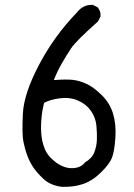

<svg xmlns="http://www.w3.org/2000/svg" viewBox="-20 -754 540 775"><path d="M228.5 0Q183.6 -5.9 156.2 -31.2Q128.9 -56.6 114.3 -78.6Q99.6 -100.6 89.8 -127Q80.1 -153.3 74.2 -183.6Q68.4 -213.9 72.3 -294.9Q76.2 -376 137.7 -492.7Q199.2 -609.4 290 -703.1Q315.4 -736.3 354.5 -734.4L374 -724.6Q387.7 -709 385.7 -687.5L376 -668Q286.1 -587.9 267.1 -559.1Q248 -530.3 229.5 -498Q210.9 -465.8 197.3 -430.7Q248 -434.6 273.9 -431.6Q299.8 -428.7 328.1 -416Q356.4 -403.3 389.6 -371.1Q422.9 -338.9 436 -296.4Q449.2 -253.9 445.8 -199.7Q442.4 -145.5 432.6 -119.1Q422.9 -92.8 387.7 -58.1Q352.5 -23.4 313.5 -10.7Q274.4 2 228.5 0ZM323.2 -98.6Q350.6 -114.3 360.4 -138.7Q370.1 -163.1 371.1 -189.5Q372.1 -215.8 369.1 -247.1Q366.2 -278.3 347.7 -305.7Q329.1 -333 295.9 -347.7Q262.7 -362.3 223.1 -357.4Q183.6 -352.5 158.2 -338.9Q150.4 -309.6 147.5 -278.3Q144.5 -247.1 146.5 -215.8Q148.4 -184.6 160.2 -154.3Q171.9 -124 205.1 -99.1Q238.3 -74.2 272.5 -75.2Q306.6 -76.2 323.2 -98.6Z"/></svg>

Font: NaikaiFont
Style: Regular-Lite
Weight: 400
Version: Version 1.67